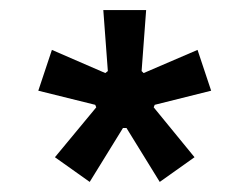

<svg xmlns="http://www.w3.org/2000/svg" viewBox="-20 -667 496 381"><path d="M89 -355 171 -454 169 -459 56 -487 83 -568 189 -522 194 -526 185 -647H270L261 -526L265 -522L372 -568L399 -487L287 -459L285 -454L366 -355L297 -306L231 -413H224L158 -306Z"/></svg>

Font: Athiti SemiBold
Style: Regular
Weight: 600
Designer: CadsonDemak Team
Foundry: CadsonDemak
Version: Version 1.033